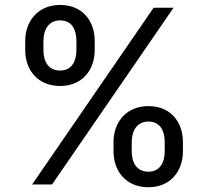

<svg xmlns="http://www.w3.org/2000/svg" viewBox="-20 -759 856 790"><path d="M447.1 -174.7V-136.4C447.1 -56.1 497.2 11.4 590.6 11.4C682.5 11.4 732.6 -56.1 732.6 -136.4V-174.7C732.6 -255 683.9 -322.4 590.6 -322.4C498.6 -322.4 447.1 -255 447.1 -174.7ZM83.8 -552.6C83.8 -472.3 134.2 -405.2 227.3 -405.2C319.2 -405.2 369.7 -472.3 369.7 -552.6V-590.9C369.7 -671.2 320.7 -738.6 227.3 -738.6C135.7 -738.6 83.8 -671.2 83.8 -590.9ZM112.2 0H194.2L694.2 -727.3H612.2ZM158.7 -552.6V-590.9C158.7 -634.2 178.3 -675.1 227.3 -675.1C278.1 -675.1 294.4 -634.2 294.4 -590.9V-552.6C294.4 -509.2 276.6 -468.8 227.3 -468.8C176.8 -468.8 158.7 -509.2 158.7 -552.6ZM522 -136.4V-174.7C522 -218 541.5 -258.9 590.6 -258.9C641 -258.9 657.7 -218 657.7 -174.7V-136.4C657.7 -93 639.6 -52.6 590.6 -52.6C540.1 -52.6 522 -93 522 -136.4Z"/></svg>

Font: Margiela Sans Text
Style: Regular
Weight: 400
Designer: Stefan Endress, Andreas Faust
Version: Version 1.100;FEAKit 1.0